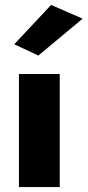

<svg xmlns="http://www.w3.org/2000/svg" viewBox="-20 -761 356 781"><path d="M57 -460V0H223V-460ZM316 -685 188 -741 38 -581 136 -535Z"/></svg>

Font: Jost ExtraBold
Style: Regular
Weight: 800
Version: Version 3.710